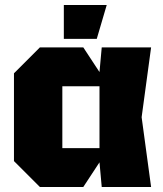

<svg xmlns="http://www.w3.org/2000/svg" viewBox="-20 -750 654 770"><path d="M140 0 36 -104V-456L140 -560H314L379 -461L388 -560H586L548 -280L586 0H388L379 -99L314 0ZM230 -156H379V-404H230ZM236 -594V-730H408L368 -594Z"/></svg>

Font: Tektur ExtraBold
Style: Regular
Weight: 800
Designer: Adam Jagosz
Foundry: Adam Jagosz
Version: Version 1.005;gftools[0.9.30]